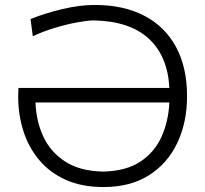

<svg xmlns="http://www.w3.org/2000/svg" viewBox="-20 -746 830 776"><path d="M398.5 10Q311 10 246.2 -19Q181.5 -48 138.8 -98.8Q96 -149.5 74.8 -215.5Q53.5 -281.5 53.5 -356L54.5 -390.5H664.5Q658 -519.5 580.8 -590.2Q503.5 -661 358 -663.5Q332 -663 290 -655.2Q248 -647.5 201 -633.2Q154 -619 112.5 -599.5L103.5 -669Q162.5 -693 232.8 -709.5Q303 -726 362.5 -726Q480 -726 563.5 -682.2Q647 -638.5 691.5 -556Q736 -473.5 736 -357.5Q736 -251.5 696.5 -168.2Q657 -85 581.8 -37.5Q506.5 10 398.5 10ZM396.5 -52.5Q489 -54.5 546.8 -92.5Q604.5 -130.5 632.8 -193.2Q661 -256 664.5 -332H123.5Q126 -257 155 -194.2Q184 -131.5 243.5 -93Q303 -54.5 396.5 -52.5Z"/></svg>

Font: Commissioner Flair Light
Style: Regular
Weight: 300
Designer: Kostas Bartsokas
Foundry: Kostas Bartsokas
Version: Version 1.000; ttfautohint (v1.8.3)